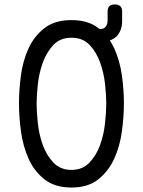

<svg xmlns="http://www.w3.org/2000/svg" viewBox="-20 -830 640 860"><path d="M300 10Q226 10 179.5 -26.5Q133 -63 108 -119Q83 -175 74 -241Q65 -307 65 -367Q65 -425 73.5 -490.5Q82 -556 107 -611.5Q132 -667 178.5 -703.5Q225 -740 300 -740Q375 -740 421 -704Q423 -702 426 -700H431Q445 -700 453.5 -710.5Q462 -721 462 -739V-778Q462 -794 469.5 -802Q477 -810 494 -810Q511 -810 519 -802Q527 -794 527 -778V-735Q527 -694 503 -668Q490 -655 472 -649Q483 -632 492 -613Q517 -557 526 -492Q535 -427 535 -368Q535 -308 526 -241.5Q517 -175 491.5 -119Q466 -63 420 -26.5Q374 10 300 10ZM300 -69Q350 -69 381 -102Q412 -135 428.5 -181Q445 -227 450.5 -278.5Q456 -330 456 -367Q456 -403 450.5 -453.5Q445 -504 428.5 -550Q412 -596 381.5 -628.5Q351 -661 300 -661Q249 -661 218.5 -628Q188 -595 171.5 -549Q155 -503 149.5 -452.5Q144 -402 144 -366Q144 -329 149.5 -278Q155 -227 171.5 -181Q188 -135 219 -102Q250 -69 300 -69Z"/></svg>

Font: Maple Mono Light
Style: Regular
Weight: 300
Monospace: yes
Designer: subframe7536
Version: Version 7.000